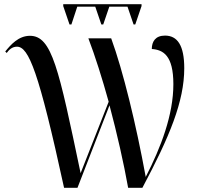

<svg xmlns="http://www.w3.org/2000/svg" viewBox="-20 -897 942 917"><path d="M312 -780H321L349 -865H435L464 -780H473L502 -865H589L618 -780H626L656 -868V-877H282V-868ZM286 0H350L503 -394C539 -259 571 -118 592 0H660C790 -244 860 -413 860 -571C860 -681 827 -727 768 -727C722 -727 705 -698 705 -663C759 -659 808 -633 808 -495C808 -349 749 -194 676 -52C630 -303 568 -558 511 -714H402C434 -630 468 -523 499 -411L365 -70C260 -571 228 -726 123 -726C68 -726 31 -683 5 -651L12 -644C22 -658 37 -674 61 -674C117 -674 165 -556 286 0Z"/></svg>

Font: Noto Serif Display SemiCondensed
Style: Regular
Weight: 400
Width: 4
Designer: Monotype Design Team
Foundry: Monotype Imaging Inc.
Version: Version 2.009